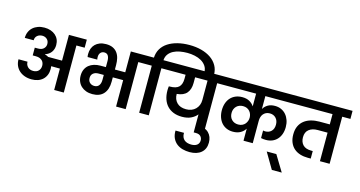

<svg xmlns="http://www.w3.org/2000/svg" viewBox="-123 -1592 4669 2490"><g transform="rotate(15 2211.5 -347.0)"><path d="M273 -465Q323 -465 349 -490.5Q375 -516 375 -551Q375 -593 349 -616.5Q323 -640 286 -640Q245 -640 218 -616.5Q191 -593 191 -554H72Q72 -598 87.5 -634Q103 -670 131.5 -695.5Q160 -721 199 -735Q238 -749 286 -749Q332 -749 369.5 -736Q407 -723 434 -699.5Q461 -676 475.5 -643Q490 -610 490 -569Q490 -514 461.5 -474Q433 -434 379 -417V-415Q393 -412 405.5 -406.5Q418 -401 429 -394H615V-740H855V-632H744V0H615V-287L498 -288Q501 -268 501 -251Q501 -207 486.5 -171Q472 -135 445 -109.5Q418 -84 380 -70.5Q342 -57 296 -57Q244 -57 201.5 -72Q159 -87 128.5 -114.5Q98 -142 81.5 -180Q65 -218 65 -265H186Q186 -223 213.5 -195.5Q241 -168 287 -168Q332 -168 358 -194.5Q384 -221 384 -263Q384 -281 378 -299Q372 -317 358.5 -330.5Q345 -344 324 -352.5Q303 -361 273 -361H230V-465H273Z M1103 -185Q1144 -185 1165 -213Q1186 -241 1186 -289V-355H1115Q1072 -355 1045 -333Q1018 -311 1018 -270Q1018 -230 1042.5 -207.5Q1067 -185 1103 -185ZM1105 -76Q1058 -76 1020 -90Q982 -104 955 -129Q928 -154 913 -189.5Q898 -225 898 -269Q898 -317 914.5 -353Q931 -389 960 -412.5Q989 -436 1028 -448Q1067 -460 1112 -460H1186V-543Q1186 -586 1170 -612.5Q1154 -639 1118 -639Q1087 -639 1068 -617.5Q1049 -596 1049 -559Q1049 -541 1053 -525H923Q921 -533 920 -543.5Q919 -554 919 -564Q919 -604 931.5 -638Q944 -672 968.5 -696.5Q993 -721 1029 -735Q1065 -749 1113 -749Q1167 -749 1204 -731.5Q1241 -714 1264 -683Q1287 -652 1297 -610.5Q1307 -569 1307 -520V-460H1446V-740H1687V-632H1575V0H1446V-355H1307V-296Q1307 -192 1255.5 -134Q1204 -76 1105 -76Z M1885 0H1756V-632H1645V-740H1756Q1759 -807 1790 -859Q1821 -911 1875 -946Q1929 -981 2002 -999.5Q2075 -1018 2161 -1018Q2249 -1018 2323 -998Q2397 -978 2451 -940.5Q2505 -903 2535.5 -849Q2566 -795 2566 -728V-711H2437V-726Q2437 -775 2412.5 -810.5Q2388 -846 2349 -868.5Q2310 -891 2260.5 -901.5Q2211 -912 2161 -912Q2111 -912 2062.5 -903.5Q2014 -895 1975 -874.5Q1936 -854 1911.5 -821Q1887 -788 1884 -740H1996V-632H1885Z M2331 -201Q2370 -201 2402 -213.5Q2434 -226 2457 -249Q2480 -272 2492.5 -303Q2505 -334 2505 -372V-632H2338V-555Q2338 -470 2296 -420Q2254 -370 2163 -362Q2163 -290 2206.5 -245.5Q2250 -201 2331 -201ZM1954 -740H2745V-632H2634V0H2505V-179Q2475 -141 2425 -117Q2375 -93 2304 -93Q2239 -93 2189 -113Q2139 -133 2104.5 -170Q2070 -207 2052.5 -259Q2035 -311 2035 -375Q2035 -389 2036 -403Q2037 -417 2039 -431H2051Q2136 -431 2173 -467Q2210 -503 2210 -578V-632H1954Z M2518 324Q2470 324 2425 312Q2380 300 2345.5 273.5Q2311 247 2290.5 204.5Q2270 162 2271 101H2385Q2384 134 2393.5 157Q2403 180 2420.5 195Q2438 210 2462.5 217Q2487 224 2515 224Q2564 224 2592 202Q2620 180 2620 140Q2620 108 2599 85.5Q2578 63 2535 63H2505V-38H2535Q2632 -38 2681 11Q2730 60 2730 141Q2730 227 2673.5 275.5Q2617 324 2518 324Z M3157 -162Q3134 -124 3093 -100.5Q3052 -77 2992 -77Q2944 -77 2905.5 -94Q2867 -111 2840 -141.5Q2813 -172 2798 -215Q2783 -258 2783 -310Q2783 -362 2798 -405Q2813 -448 2841 -478.5Q2869 -509 2908.5 -525.5Q2948 -542 2997 -542Q3055 -542 3094.5 -519.5Q3134 -497 3157 -461V-632H2703V-740H3720V-632H3281V-459Q3302 -496 3340.5 -519Q3379 -542 3436 -542Q3483 -542 3521 -524.5Q3559 -507 3585.5 -476Q3612 -445 3626.5 -403.5Q3641 -362 3641 -313Q3641 -259 3625.5 -216.5Q3610 -174 3582 -144.5Q3554 -115 3516.5 -100Q3479 -85 3434 -85Q3399 -85 3368 -92V-194Q3375 -192 3383 -191Q3391 -190 3399 -190Q3447 -190 3478.5 -221.5Q3510 -253 3510 -310Q3510 -364 3478.5 -397.5Q3447 -431 3396 -431Q3366 -431 3344.5 -420Q3323 -409 3308.5 -391Q3294 -373 3287.5 -349.5Q3281 -326 3281 -301V0H3157ZM3035 -185Q3066 -185 3089 -196Q3112 -207 3127 -225Q3142 -243 3149.5 -265Q3157 -287 3157 -309Q3157 -332 3149.5 -354Q3142 -376 3127 -393.5Q3112 -411 3089.5 -421.5Q3067 -432 3036 -432Q3010 -432 2988 -423.5Q2966 -415 2949.5 -399Q2933 -383 2923.5 -360Q2914 -337 2914 -309Q2914 -252 2948 -218.5Q2982 -185 3035 -185Z M3484 57H3613L3743 271H3610Z M3679 -740H4423V-632H4313V0H4183V-383H4050Q3978 -383 3934 -348Q3890 -313 3890 -244Q3890 -179 3927 -141Q3964 -103 4039 -103H4059V-2H4019Q3964 -2 3916.5 -16.5Q3869 -31 3834 -61Q3799 -91 3779 -137.5Q3759 -184 3759 -247Q3759 -312 3781 -358.5Q3803 -405 3841.5 -435Q3880 -465 3932 -479.5Q3984 -494 4044 -494H4183V-632H3679Z"/></g></svg>

Font: SVN-Poppins SemiBold
Style: Regular
Weight: 600
Designer: Ninad Kale (Devanagari), Jonny Pinhorn (Latin)
Foundry: Indian Type Foundry
Version: Version 3.002 2017